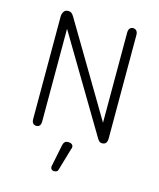

<svg xmlns="http://www.w3.org/2000/svg" viewBox="-120 -690 817 985"><g transform="rotate(15 288.5 -198.0)"><path d="M440 -96 151 -582Q144 -594 137 -599Q130 -604 120 -604Q105 -604 97 -593Q89 -582 89 -566V-22Q89 -7 95.5 0.5Q102 8 113 8Q125 8 131 0.5Q137 -7 137 -22V-514L437 -11Q443 -1 448.5 3Q454 7 462 7Q476 7 482.5 -1.5Q489 -10 489 -25V-575Q489 -589 482.5 -597Q476 -605 464 -605Q453 -605 446.5 -597Q440 -589 440 -575ZM267 70 244 183Q243 185 243 187.5Q243 190 243 192Q243 199 248 204Q253 209 260 209Q271 209 276.5 205Q282 201 284 190L317 77Q320 72 320 66Q320 57 313.5 51.5Q307 46 293 46Q282 46 276 51.5Q270 57 267 70Z"/></g></svg>

Font: Beiruti Light
Style: Regular
Weight: 300
Designer: Arlette Boutros
Foundry: Boutros
Version: Version 1.41